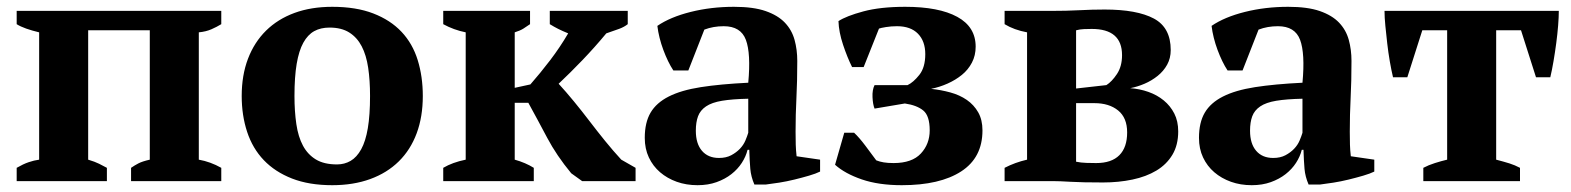

<svg xmlns="http://www.w3.org/2000/svg" viewBox="-20 -532 4614 564"><path d="M294 0H29V-39Q48 -50 64 -55.5Q80 -61 95 -63V-437Q74 -442 57 -448Q40 -454 29 -461V-500H630V-461Q617 -453 601 -446Q585 -439 564 -437V-63Q598 -57 630 -39V0H365V-39Q375 -46 386.5 -52Q398 -58 420 -63V-443H239V-63Q259 -57 271 -51Q283 -45 294 -39Z M690 0ZM690 -250Q690 -311 708.5 -359.5Q727 -408 761.5 -442Q796 -476 845 -494Q894 -512 956 -512Q1026 -512 1076.5 -492.5Q1127 -473 1159.5 -438.5Q1192 -404 1207 -355.5Q1222 -307 1222 -250Q1222 -189 1204 -140.5Q1186 -92 1151.5 -58Q1117 -24 1067.5 -6Q1018 12 956 12Q888 12 838 -7.5Q788 -27 755 -61.5Q722 -96 706 -144.5Q690 -193 690 -250ZM845 -250Q845 -205 850.5 -167.5Q856 -130 870 -104Q884 -78 908 -63.5Q932 -49 970 -49Q992 -49 1010 -59.5Q1028 -70 1041 -93.5Q1054 -117 1060.5 -155.5Q1067 -194 1067 -250Q1067 -296 1061.5 -333Q1056 -370 1042.5 -396Q1029 -422 1006 -436.5Q983 -451 948 -451Q922 -451 903 -440.5Q884 -430 871 -406.5Q858 -383 851.5 -344.5Q845 -306 845 -250Z M1595 -500H1824V-461Q1814 -453 1799.5 -447.5Q1785 -442 1761 -434Q1727 -393 1691 -355.5Q1655 -318 1621 -286Q1643 -262 1666 -234Q1689 -206 1711.5 -176.5Q1734 -147 1757.5 -118Q1781 -89 1805 -63L1847 -39V0H1690L1658 -23Q1615 -75 1587.5 -127Q1560 -179 1532 -230H1492V-63Q1524 -54 1548 -39V0H1282V-39Q1309 -55 1348 -63V-437Q1313 -444 1282 -461V-500H1537V-461Q1527 -454 1517.5 -448Q1508 -442 1492 -437V-274L1538 -284Q1567 -317 1596 -355Q1625 -393 1649 -434Q1632 -441 1620 -447Q1608 -453 1595 -461Z M1874 0ZM2317 -145Q2317 -123 2317.5 -107Q2318 -91 2320 -73L2389 -63V-28Q2377 -22 2356.5 -16Q2336 -10 2313.5 -4.5Q2291 1 2269 4.5Q2247 8 2230 10H2196Q2186 -13 2184 -36Q2182 -59 2181 -92H2176Q2171 -72 2159 -53.5Q2147 -35 2128.5 -20.5Q2110 -6 2085 3Q2060 12 2029 12Q1996 12 1968 2Q1940 -8 1919 -26Q1898 -44 1886 -69.5Q1874 -95 1874 -127Q1874 -172 1891 -201Q1908 -230 1944.5 -248.5Q1981 -267 2038.5 -276Q2096 -285 2178 -289Q2186 -375 2171 -415Q2156 -455 2106 -455Q2075 -455 2049 -445L2002 -325H1958Q1950 -337 1942.5 -352.5Q1935 -368 1928.5 -385.5Q1922 -403 1917.5 -421Q1913 -439 1911 -456Q1949 -482 2009 -497Q2069 -512 2136 -512Q2193 -512 2229 -499.5Q2265 -487 2285.5 -465.5Q2306 -444 2314 -415Q2322 -386 2322 -353Q2322 -293 2319.5 -244.5Q2317 -196 2317 -145ZM2092 -68Q2113 -68 2128 -76Q2143 -84 2153.5 -95Q2164 -106 2169.5 -119Q2175 -132 2178 -142V-242Q2131 -241 2101 -236Q2071 -231 2054 -219.5Q2037 -208 2030.5 -190.5Q2024 -173 2024 -148Q2024 -110 2042 -89Q2060 -68 2092 -68Z M2605 -53Q2659 -53 2685 -81Q2711 -109 2711 -149Q2711 -192 2692 -207.5Q2673 -223 2638 -228L2549 -213Q2544 -225 2543 -246.5Q2542 -268 2549 -282H2646Q2663 -290 2680.5 -312Q2698 -334 2698 -373Q2698 -411 2676.5 -433Q2655 -455 2615 -455Q2598 -455 2582.5 -452.5Q2567 -450 2562 -448L2517 -335H2483Q2469 -363 2456.5 -400.5Q2444 -438 2443 -470Q2466 -485 2516 -498.5Q2566 -512 2639 -512Q2738 -512 2792 -482.5Q2846 -453 2846 -395Q2846 -369 2835 -348Q2824 -327 2805.5 -312Q2787 -297 2763.5 -286.5Q2740 -276 2715 -271Q2744 -268 2771.5 -260.5Q2799 -253 2820 -238.5Q2841 -224 2853.5 -202Q2866 -180 2866 -149Q2866 -69 2803.5 -28.5Q2741 12 2629 12Q2561 12 2511.5 -5Q2462 -22 2433 -48L2460 -142H2489Q2504 -128 2522 -104Q2540 -80 2554 -61Q2564 -57 2576 -55Q2588 -53 2605 -53Z M3441 -146Q3441 -106 3424 -77.5Q3407 -49 3377 -31Q3347 -13 3306.5 -4.5Q3266 4 3220 4Q3188 4 3165 3.5Q3142 3 3125 2Q3108 1 3095.5 0.5Q3083 0 3072 0H2931V-39Q2962 -55 2997 -63V-437Q2959 -444 2931 -461V-500H3066Q3114 -500 3151 -502Q3188 -504 3225 -504Q3320 -504 3369.5 -477.5Q3419 -451 3419 -385Q3419 -361 3408.5 -342Q3398 -323 3380.5 -309Q3363 -295 3342 -286Q3321 -277 3300 -273Q3328 -271 3353.5 -262Q3379 -253 3398.5 -237Q3418 -221 3429.5 -198.5Q3441 -176 3441 -146ZM3141 -57Q3155 -54 3171.5 -53.5Q3188 -53 3200 -53Q3245 -53 3268 -76Q3291 -99 3291 -143Q3291 -186 3264.5 -207.5Q3238 -229 3195 -229H3141ZM3141 -272 3230 -282Q3246 -292 3261 -314.5Q3276 -337 3276 -370Q3276 -447 3187 -447Q3176 -447 3164 -446.5Q3152 -446 3141 -443Z M3502 0ZM3945 -145Q3945 -123 3945.5 -107Q3946 -91 3948 -73L4017 -63V-28Q4005 -22 3984.5 -16Q3964 -10 3941.5 -4.5Q3919 1 3897 4.5Q3875 8 3858 10H3824Q3814 -13 3812 -36Q3810 -59 3809 -92H3804Q3799 -72 3787 -53.5Q3775 -35 3756.5 -20.5Q3738 -6 3713 3Q3688 12 3657 12Q3624 12 3596 2Q3568 -8 3547 -26Q3526 -44 3514 -69.5Q3502 -95 3502 -127Q3502 -172 3519 -201Q3536 -230 3572.5 -248.5Q3609 -267 3666.5 -276Q3724 -285 3806 -289Q3814 -375 3799 -415Q3784 -455 3734 -455Q3703 -455 3677 -445L3630 -325H3586Q3578 -337 3570.5 -352.5Q3563 -368 3556.5 -385.5Q3550 -403 3545.5 -421Q3541 -439 3539 -456Q3577 -482 3637 -497Q3697 -512 3764 -512Q3821 -512 3857 -499.5Q3893 -487 3913.5 -465.5Q3934 -444 3942 -415Q3950 -386 3950 -353Q3950 -293 3947.5 -244.5Q3945 -196 3945 -145ZM3720 -68Q3741 -68 3756 -76Q3771 -84 3781.5 -95Q3792 -106 3797.5 -119Q3803 -132 3806 -142V-242Q3759 -241 3729 -236Q3699 -231 3682 -219.5Q3665 -208 3658.5 -190.5Q3652 -173 3652 -148Q3652 -110 3670 -89Q3688 -68 3720 -68Z M4445 0H4161V-39Q4176 -47 4195 -53Q4214 -59 4231 -63V-443H4158L4114 -305H4072Q4067 -326 4062.5 -352Q4058 -378 4055 -404.5Q4052 -431 4049.5 -456Q4047 -481 4047 -500H4559Q4559 -482 4557 -457Q4555 -432 4551.5 -405.5Q4548 -379 4543.5 -352.5Q4539 -326 4534 -305H4492L4448 -443H4375V-63Q4398 -57 4414 -52Q4430 -47 4445 -39Z"/></svg>

Font: PT Serif
Style: Bold
Weight: 700
Designer: A.Korolkova, O.Umpeleva, V.Yefimov
Foundry: ParaType Ltd
Version: Version 1.000W OFL; ttfautohint (v1.6)